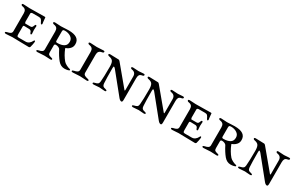

<svg xmlns="http://www.w3.org/2000/svg" viewBox="134 -1488 3886 2537"><g transform="rotate(30 2077.5 -219.5)"><path d="M151 -448Q200 -448 282 -449.5Q364 -451 382 -451Q394 -451 394 -445Q395 -415 399.5 -385.5Q404 -356 404 -353Q404 -350 401.5 -345Q399 -340 396 -340Q384 -340 377 -358Q365 -386 353 -398Q341 -410 317 -410H220Q212 -410 203.5 -405.5Q195 -401 195 -392V-268Q195 -262 198.5 -253Q202 -244 206 -244H285Q300 -244 307.5 -252.5Q315 -261 322 -281Q327 -298 337 -298Q343 -298 346.5 -293Q350 -288 349 -283Q346 -235 346 -228Q346 -218 348 -199Q350 -180 350 -173Q351 -168 347.5 -162Q344 -156 340 -156Q336 -156 332.5 -159.5Q329 -163 327.5 -166.5Q326 -170 324 -174.5Q322 -179 322 -180Q316 -202 290 -207Q270 -209 220 -209Q208 -209 204.5 -208.5Q201 -208 198 -204Q195 -200 195 -191V-80Q195 -53 200.5 -46Q206 -39 228 -39H328Q357 -39 378.5 -56Q400 -73 411 -97Q418 -112 425 -112Q435 -112 435 -96Q431 -56 418 -10Q417 -6 411.5 -2Q406 2 401 2Q348 2 263.5 -0.5Q179 -3 148 -3Q133 -3 102 0Q71 3 50 3Q30 3 30 -9Q30 -21 54 -25Q85 -31 102.5 -42.5Q120 -54 120 -79V-352Q120 -383 106.5 -400Q93 -417 62 -422Q38 -426 38 -441Q38 -453 58 -453Q78 -453 106 -450.5Q134 -448 151 -448Z M675 -79Q675 -53 686 -43Q697 -33 725 -27Q749 -23 749 -11Q749 1 729 1Q709 1 682.5 -1Q656 -3 638 -3Q617 -3 583 0Q549 3 530 3Q510 3 510 -9Q510 -21 534 -25Q565 -31 582.5 -42.5Q600 -54 600 -79V-352Q600 -383 586.5 -400Q573 -417 542 -422Q518 -426 518 -441Q518 -453 538 -453Q558 -453 586 -450.5Q614 -448 631 -448Q643 -448 683.5 -450.5Q724 -453 746 -453Q915 -453 915 -340Q916 -299 890.5 -271Q865 -243 833 -232Q823 -229 826 -222Q861 -133 916 -69Q931 -52 961 -37Q991 -22 1006 -20Q1024 -17 1024 -6Q1024 2 1000 8Q976 14 950 14Q892 14 850 -36Q805 -90 762 -174Q756 -186 736.5 -194.5Q717 -203 695 -203Q689 -203 682 -198Q675 -193 675 -187ZM675 -396V-258Q675 -241 680.5 -237Q686 -233 700 -233Q762 -233 799 -256Q836 -279 835 -330Q835 -374 797 -399Q759 -424 709 -424Q689 -424 682 -418.5Q675 -413 675 -396Z M1070 3Q1050 3 1050 -9Q1050 -21 1074 -25Q1105 -31 1122.5 -42.5Q1140 -54 1140 -79V-352Q1140 -383 1126.5 -400Q1113 -417 1082 -422Q1058 -426 1058 -441Q1058 -453 1078 -453Q1098 -453 1129 -450.5Q1160 -448 1178 -448Q1195 -448 1226 -450.5Q1257 -453 1277 -453Q1297 -453 1297 -441Q1297 -426 1273 -422Q1242 -417 1228.5 -400Q1215 -383 1215 -352V-79Q1215 -54 1232.5 -42.5Q1250 -31 1281 -25Q1305 -21 1305 -9Q1305 3 1285 3Q1266 3 1232.5 0Q1199 -3 1178 -3Q1157 -3 1123 0Q1089 3 1070 3Z M1835 -351V-21Q1835 14 1819 14Q1798 14 1776 -13L1529 -318Q1513 -337 1504 -337Q1497 -337 1497 -310Q1497 -149 1502 -79Q1504 -53 1515 -41.5Q1526 -30 1553 -25Q1577 -21 1577 -9Q1577 3 1557 3Q1537 3 1514 0Q1491 -3 1476 -3Q1460 -3 1434.5 0Q1409 3 1389 3Q1369 3 1369 -9Q1369 -21 1393 -25Q1422 -31 1435.5 -42Q1449 -53 1451 -79Q1458 -149 1458 -308Q1458 -360 1444 -386.5Q1430 -413 1384 -422Q1360 -426 1360 -441Q1360 -453 1380 -453Q1399 -453 1442 -451Q1485 -449 1512 -449Q1520 -449 1533 -434L1772 -147Q1782 -134 1785 -134Q1790 -134 1790 -147V-351Q1790 -412 1732 -422Q1708 -426 1708 -441Q1708 -453 1728 -453Q1748 -453 1772 -450.5Q1796 -448 1814 -448Q1831 -448 1850.5 -450.5Q1870 -453 1890 -453Q1910 -453 1910 -441Q1910 -426 1886 -422Q1856 -417 1845.5 -400Q1835 -383 1835 -351Z M2435 -351V-21Q2435 14 2419 14Q2398 14 2376 -13L2129 -318Q2113 -337 2104 -337Q2097 -337 2097 -310Q2097 -149 2102 -79Q2104 -53 2115 -41.5Q2126 -30 2153 -25Q2177 -21 2177 -9Q2177 3 2157 3Q2137 3 2114 0Q2091 -3 2076 -3Q2060 -3 2034.5 0Q2009 3 1989 3Q1969 3 1969 -9Q1969 -21 1993 -25Q2022 -31 2035.5 -42Q2049 -53 2051 -79Q2058 -149 2058 -308Q2058 -360 2044 -386.5Q2030 -413 1984 -422Q1960 -426 1960 -441Q1960 -453 1980 -453Q1999 -453 2042 -451Q2085 -449 2112 -449Q2120 -449 2133 -434L2372 -147Q2382 -134 2385 -134Q2390 -134 2390 -147V-351Q2390 -412 2332 -422Q2308 -426 2308 -441Q2308 -453 2328 -453Q2348 -453 2372 -450.5Q2396 -448 2414 -448Q2431 -448 2450.5 -450.5Q2470 -453 2490 -453Q2510 -453 2510 -441Q2510 -426 2486 -422Q2456 -417 2445.5 -400Q2435 -383 2435 -351Z M2686 -448Q2735 -448 2817 -449.5Q2899 -451 2917 -451Q2929 -451 2929 -445Q2930 -415 2934.5 -385.5Q2939 -356 2939 -353Q2939 -350 2936.5 -345Q2934 -340 2931 -340Q2919 -340 2912 -358Q2900 -386 2888 -398Q2876 -410 2852 -410H2755Q2747 -410 2738.5 -405.5Q2730 -401 2730 -392V-268Q2730 -262 2733.5 -253Q2737 -244 2741 -244H2820Q2835 -244 2842.5 -252.5Q2850 -261 2857 -281Q2862 -298 2872 -298Q2878 -298 2881.5 -293Q2885 -288 2884 -283Q2881 -235 2881 -228Q2881 -218 2883 -199Q2885 -180 2885 -173Q2886 -168 2882.5 -162Q2879 -156 2875 -156Q2871 -156 2867.5 -159.5Q2864 -163 2862.5 -166.5Q2861 -170 2859 -174.5Q2857 -179 2857 -180Q2851 -202 2825 -207Q2805 -209 2755 -209Q2743 -209 2739.5 -208.5Q2736 -208 2733 -204Q2730 -200 2730 -191V-80Q2730 -53 2735.5 -46Q2741 -39 2763 -39H2863Q2892 -39 2913.5 -56Q2935 -73 2946 -97Q2953 -112 2960 -112Q2970 -112 2970 -96Q2966 -56 2953 -10Q2952 -6 2946.5 -2Q2941 2 2936 2Q2883 2 2798.5 -0.5Q2714 -3 2683 -3Q2668 -3 2637 0Q2606 3 2585 3Q2565 3 2565 -9Q2565 -21 2589 -25Q2620 -31 2637.5 -42.5Q2655 -54 2655 -79V-352Q2655 -383 2641.5 -400Q2628 -417 2597 -422Q2573 -426 2573 -441Q2573 -453 2593 -453Q2613 -453 2641 -450.5Q2669 -448 2686 -448Z M3210 -79Q3210 -53 3221 -43Q3232 -33 3260 -27Q3284 -23 3284 -11Q3284 1 3264 1Q3244 1 3217.5 -1Q3191 -3 3173 -3Q3152 -3 3118 0Q3084 3 3065 3Q3045 3 3045 -9Q3045 -21 3069 -25Q3100 -31 3117.5 -42.5Q3135 -54 3135 -79V-352Q3135 -383 3121.5 -400Q3108 -417 3077 -422Q3053 -426 3053 -441Q3053 -453 3073 -453Q3093 -453 3121 -450.5Q3149 -448 3166 -448Q3178 -448 3218.5 -450.5Q3259 -453 3281 -453Q3450 -453 3450 -340Q3451 -299 3425.5 -271Q3400 -243 3368 -232Q3358 -229 3361 -222Q3396 -133 3451 -69Q3466 -52 3496 -37Q3526 -22 3541 -20Q3559 -17 3559 -6Q3559 2 3535 8Q3511 14 3485 14Q3427 14 3385 -36Q3340 -90 3297 -174Q3291 -186 3271.5 -194.5Q3252 -203 3230 -203Q3224 -203 3217 -198Q3210 -193 3210 -187ZM3210 -396V-258Q3210 -241 3215.5 -237Q3221 -233 3235 -233Q3297 -233 3334 -256Q3371 -279 3370 -330Q3370 -374 3332 -399Q3294 -424 3244 -424Q3224 -424 3217 -418.5Q3210 -413 3210 -396Z M4055 -351V-21Q4055 14 4039 14Q4018 14 3996 -13L3749 -318Q3733 -337 3724 -337Q3717 -337 3717 -310Q3717 -149 3722 -79Q3724 -53 3735 -41.5Q3746 -30 3773 -25Q3797 -21 3797 -9Q3797 3 3777 3Q3757 3 3734 0Q3711 -3 3696 -3Q3680 -3 3654.5 0Q3629 3 3609 3Q3589 3 3589 -9Q3589 -21 3613 -25Q3642 -31 3655.5 -42Q3669 -53 3671 -79Q3678 -149 3678 -308Q3678 -360 3664 -386.5Q3650 -413 3604 -422Q3580 -426 3580 -441Q3580 -453 3600 -453Q3619 -453 3662 -451Q3705 -449 3732 -449Q3740 -449 3753 -434L3992 -147Q4002 -134 4005 -134Q4010 -134 4010 -147V-351Q4010 -412 3952 -422Q3928 -426 3928 -441Q3928 -453 3948 -453Q3968 -453 3992 -450.5Q4016 -448 4034 -448Q4051 -448 4070.5 -450.5Q4090 -453 4110 -453Q4130 -453 4130 -441Q4130 -426 4106 -422Q4076 -417 4065.5 -400Q4055 -383 4055 -351Z"/></g></svg>

Font: EB Garamond SC 12
Style: Regular
Weight: 400
Version: Version 0.016 ; ttfautohint (v0.97) -l 8 -r 50 -G 200 -x 0 -